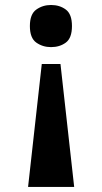

<svg xmlns="http://www.w3.org/2000/svg" viewBox="-20 -562 406 762"><path d="M220 -308 274.4 180H91.4L145.8 -308ZM182.5 -542.2Q217 -542.2 241.3 -524Q265.6 -505.9 265.6 -458.6Q265.6 -411 241.3 -393Q217 -375 182.5 -375Q149.4 -375 124 -393Q98.6 -411 98.6 -458.6Q98.6 -505.9 124 -524Q149.4 -542.2 182.5 -542.2Z"/></svg>

Font: Noto Serif Hentaigana ExtraLight
Style: Regular
Weight: 200
Designer: Kazuhiro Yamada
Foundry: nipponia
Version: Version 1.000